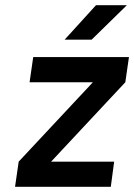

<svg xmlns="http://www.w3.org/2000/svg" viewBox="-20 -720 517 740"><path d="M229 -567H333L469 -700H350ZM38 0H407L420 -97H177L463 -403L477 -500H108L94 -403H338L52 -97Z"/></svg>

Font: Unageo
Style: Medium-Italic
Weight: 500
Designer: Richard Sepsi
Foundry: Richard Sepsi
Version: Version 2.000